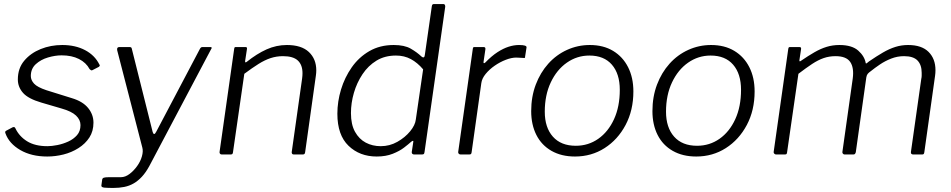

<svg xmlns="http://www.w3.org/2000/svg" viewBox="-20 -762 4691 947"><path d="M213 10Q135 10 80 -22Q25 -54 7 -104Q3 -113 10 -117L42 -134Q47 -136 50.5 -135Q54 -134 56 -129Q75 -89 114 -65Q153 -41 214 -41Q235 -41 263 -46.5Q291 -52 317 -64Q343 -76 360 -95.5Q377 -115 377 -145Q377 -171 355 -192Q333 -213 283 -227L184 -256Q119 -275 93.5 -304Q68 -333 68 -370Q68 -425 99.5 -462.5Q131 -500 180.5 -520Q230 -540 287 -540Q352 -540 400 -514.5Q448 -489 470 -444Q473 -441 472 -438Q471 -435 467 -432L436 -416Q432 -414 429 -415.5Q426 -417 422 -421Q405 -453 369.5 -471Q334 -489 284 -489Q252 -489 216.5 -478.5Q181 -468 156.5 -445.5Q132 -423 132 -387Q132 -367 148 -349.5Q164 -332 209 -317L334 -278Q388 -262 414.5 -229.5Q441 -197 441 -157Q441 -115 421 -84Q401 -53 367 -31.5Q333 -10 293 0Q253 10 213 10Z M539 165Q511 165 495 163.5Q479 162 480 153L484 124Q485 117 492 114.5Q499 112 517 112H576Q598 112 619 96Q640 80 656.5 57Q673 34 680 9Q687 -16 682 -34L558 -514Q555 -530 569 -530H619Q629 -530 630 -522L733 -111Q736 -101 740.5 -101Q745 -101 751 -113L965 -519Q968 -525 971 -527.5Q974 -530 979 -530H1017Q1029 -530 1021 -519L716 58Q699 89 680 109.5Q661 130 639.5 142.5Q618 155 593 160Q568 165 539 165Z M1074 0Q1068 0 1065 -4Q1062 -8 1063 -13L1135 -521Q1136 -527 1137.5 -528.5Q1139 -530 1144 -530H1190Q1195 -530 1197 -528Q1199 -526 1198 -520L1189 -461Q1188 -450 1197 -457Q1247 -497 1295 -518.5Q1343 -540 1395 -540Q1467 -540 1503.5 -505.5Q1540 -471 1540 -415Q1540 -409 1539.5 -402.5Q1539 -396 1538 -389L1485 -11Q1484 -5 1481.5 -2.5Q1479 0 1472 0H1429Q1423 0 1420.5 -4Q1418 -8 1419 -13L1470 -374Q1471 -381 1471.5 -388Q1472 -395 1472 -401Q1472 -442 1449 -463.5Q1426 -485 1376 -485Q1344 -485 1315 -475.5Q1286 -466 1255 -446.5Q1224 -427 1185 -398L1129 -10Q1128 -4 1125.5 -2Q1123 0 1116 0H1074Z M2023 0Q2017 0 2013.5 -3.5Q2010 -7 2011 -13L2018 -59Q2020 -67 2017 -67.5Q2014 -68 2006 -61Q1995 -51 1973 -34Q1951 -17 1917 -3.5Q1883 10 1838 10Q1754 10 1699 -43Q1644 -96 1644 -201Q1644 -261 1662 -320.5Q1680 -380 1715 -430Q1750 -480 1802 -510Q1854 -540 1922 -540Q1975 -540 2006 -522Q2037 -504 2058 -484Q2066 -477 2070.5 -479.5Q2075 -482 2076 -495L2110 -732Q2111 -738 2113.5 -740Q2116 -742 2121 -742H2167Q2176 -742 2176 -729L2074 -13Q2073 -5 2070.5 -2.5Q2068 0 2059 0ZM2067 -420Q2039 -453 2006.5 -470.5Q1974 -488 1933 -488Q1878 -488 1837 -463Q1796 -438 1768 -396Q1740 -354 1725.5 -304Q1711 -254 1711 -204Q1711 -148 1731 -112Q1751 -76 1784 -58.5Q1817 -41 1858 -41Q1902 -41 1940 -62.5Q1978 -84 2003 -114.5Q2028 -145 2031 -173Z M2252 0Q2246 0 2242.5 -4Q2239 -8 2240 -13L2312 -521Q2313 -527 2314.5 -528.5Q2316 -530 2321 -530H2365Q2370 -530 2372.5 -527.5Q2375 -525 2374 -518L2365 -457Q2364 -451 2367 -450.5Q2370 -450 2374 -454Q2405 -486 2433.5 -504.5Q2462 -523 2488.5 -531.5Q2515 -540 2540 -540Q2560 -540 2569 -537Q2578 -534 2577 -528L2570 -483Q2570 -478 2569 -477Q2568 -476 2565 -476Q2557 -476 2547.5 -477Q2538 -478 2526 -478Q2503 -478 2474.5 -467Q2446 -456 2420 -438Q2394 -420 2375.5 -397.5Q2357 -375 2354 -352L2306 -10Q2305 -4 2302.5 -2Q2300 0 2293 0H2252Z M2816 10Q2749 10 2700 -18Q2651 -46 2625.5 -96.5Q2600 -147 2600 -214Q2600 -285 2622.5 -344.5Q2645 -404 2684.5 -448Q2724 -492 2777 -516Q2830 -540 2889 -540Q2956 -540 3004 -511Q3052 -482 3078 -430.5Q3104 -379 3104 -311Q3104 -218 3065.5 -145.5Q3027 -73 2962 -31.5Q2897 10 2816 10ZM2820 -43Q2882 -43 2931 -77.5Q2980 -112 3008.5 -174Q3037 -236 3037 -319Q3037 -398 2998 -443Q2959 -488 2887 -488Q2826 -488 2776 -453Q2726 -418 2696.5 -355.5Q2667 -293 2667 -211Q2667 -133 2707 -88Q2747 -43 2820 -43Z M3414 10Q3347 10 3298 -18Q3249 -46 3223.5 -96.5Q3198 -147 3198 -214Q3198 -285 3220.5 -344.5Q3243 -404 3282.5 -448Q3322 -492 3375 -516Q3428 -540 3487 -540Q3554 -540 3602 -511Q3650 -482 3676 -430.5Q3702 -379 3702 -311Q3702 -218 3663.5 -145.5Q3625 -73 3560 -31.5Q3495 10 3414 10ZM3418 -43Q3480 -43 3529 -77.5Q3578 -112 3606.5 -174Q3635 -236 3635 -319Q3635 -398 3596 -443Q3557 -488 3485 -488Q3424 -488 3374 -453Q3324 -418 3294.5 -355.5Q3265 -293 3265 -211Q3265 -133 3305 -88Q3345 -43 3418 -43Z M3808 0Q3803 0 3799 -4Q3795 -8 3796 -13L3868 -521Q3869 -527 3871 -528.5Q3873 -530 3877 -530H3922Q3928 -530 3930 -527.5Q3932 -525 3931 -519L3923 -466Q3922 -456 3929 -461Q3967 -487 3997.5 -504.5Q4028 -522 4057.5 -531Q4087 -540 4120 -540Q4182 -540 4213 -512.5Q4244 -485 4250 -451Q4251 -447 4255.5 -450.5Q4260 -454 4266 -459Q4304 -485 4335 -503Q4366 -521 4396 -530.5Q4426 -540 4459 -540Q4526 -540 4560 -506Q4594 -472 4594 -416Q4594 -409 4593.5 -402Q4593 -395 4592 -388L4539 -11Q4538 -5 4536 -2.5Q4534 0 4527 0H4485Q4471 0 4473 -13L4524 -373Q4526 -381 4526 -389Q4526 -397 4526 -403Q4526 -442 4505.5 -463.5Q4485 -485 4439 -485Q4406 -485 4375.5 -473Q4345 -461 4320 -444Q4295 -427 4275 -411Q4265 -404 4260 -398Q4255 -392 4253 -381L4201 -11Q4199 -5 4196.5 -2.5Q4194 0 4188 0H4146Q4141 0 4137.5 -4Q4134 -8 4135 -13L4186 -375Q4193 -428 4173.5 -456.5Q4154 -485 4101 -485Q4070 -485 4042.5 -475.5Q4015 -466 3985.5 -446.5Q3956 -427 3918 -398L3862 -10Q3861 -4 3859 -2Q3857 0 3849 0H3808Z"/></svg>

Font: Libre Franklin Light
Style: Italic
Weight: 300
Italic angle: -8°
Designer: Pablo Impallari, Rodrigo Fuenzalida, Nhung Nguyen
Foundry: Impallari Type
Version: Version 3.000